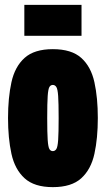

<svg xmlns="http://www.w3.org/2000/svg" viewBox="-20 -759 435 789"><path d="M13 -274Q13 -357 27 -421Q41 -485 81 -521Q121 -557 197 -557Q274 -557 314 -521Q354 -485 368 -421Q382 -357 382 -274Q382 -191 368 -127Q354 -63 314 -26.5Q274 10 197 10Q121 10 81 -26.5Q41 -63 27 -127Q13 -191 13 -274ZM174 -274Q174 -213 176 -184Q178 -155 183 -146.5Q188 -138 197 -138Q206 -138 211.5 -146.5Q217 -155 219 -184Q221 -213 221 -274Q221 -336 219 -364.5Q217 -393 211.5 -401.5Q206 -410 197 -410Q188 -410 183 -401.5Q178 -393 176 -364.5Q174 -336 174 -274ZM80 -612V-739H315V-612Z"/></svg>

Font: Georama ExtraCondensed ExtraBold
Style: Regular
Weight: 800
Width: 2
Designer: Jean-Baptiste Levee
Foundry: Production Type
Version: Version 1.000